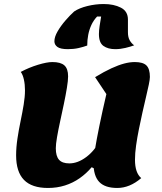

<svg xmlns="http://www.w3.org/2000/svg" viewBox="-20 -908 804 953"><path d="M218 25Q138 25 99 -15Q60 -55 60 -137Q60 -176 66.5 -219.5Q73 -263 82 -306Q91 -349 97.5 -388.5Q104 -428 104 -460Q104 -489 98.5 -513.5Q93 -538 83 -551Q124 -573 168.5 -586.5Q213 -600 240 -600Q281 -600 299.5 -583.5Q318 -567 318 -529Q318 -508 312 -471.5Q306 -435 297 -392Q288 -349 278.5 -305.5Q269 -262 263 -227Q257 -192 257 -172Q257 -133 273 -115Q289 -97 324 -97Q366 -97 408 -128.5Q450 -160 475 -210L490 -51L435 -78Q409 -47 375.5 -23.5Q342 0 302.5 12.5Q263 25 218 25ZM562 25Q501 25 472.5 -5Q444 -35 444 -99Q444 -121 451.5 -167Q459 -213 473 -282Q487 -351 508 -441L452 -525Q498 -553 533 -569Q568 -585 596 -592.5Q624 -600 649 -600Q690 -600 707 -583Q724 -566 724 -526Q724 -514 718.5 -487.5Q713 -461 704.5 -425.5Q696 -390 687 -349.5Q678 -309 669.5 -267Q661 -225 655.5 -186Q650 -147 650 -115Q650 -50 681 -24Q624 25 562 25ZM317 -664Q280 -664 265 -675Q250 -686 250 -703Q250 -725 266 -752.5Q282 -780 305 -806.5Q328 -833 348 -851Q373 -868 413.5 -878Q454 -888 495 -888Q545 -888 580 -870Q615 -852 615 -811V-748Q615 -723 624 -707.5Q633 -692 646 -683Q627 -676 602 -670Q577 -664 552 -664Q516 -664 493.5 -680Q471 -696 471 -739Q471 -756 474.5 -779.5Q478 -803 482 -826H462Q444 -807 433.5 -784Q423 -761 418 -735.5Q413 -710 413 -682Q394 -675 370 -669.5Q346 -664 317 -664Z"/></svg>

Font: Lemonada
Style: Regular
Weight: 400
Designer: Mohamed Gaber (Arabic), Eduardo Tunni (Latin)
Foundry: Kief Type Foundry
Version: Version 4.005